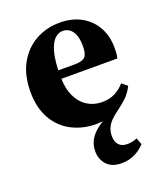

<svg xmlns="http://www.w3.org/2000/svg" viewBox="-133 -578 767 895"><g transform="rotate(-20 250.5 -130.5)"><path d="M317 227Q269 227 244 200Q219 173 219 133Q219 101 233.5 76Q248 51 273.5 31.5Q299 12 330 -2L325 9Q311 12 296.5 13.5Q282 15 270 15Q201 15 146.5 -13.5Q92 -42 61 -97Q30 -152 30 -231Q30 -313 62 -370.5Q94 -428 148 -458Q202 -488 267 -488Q330 -488 375.5 -462Q421 -436 445 -391.5Q469 -347 469 -290Q469 -274 468 -263Q467 -252 464 -239H92V-281H267Q306 -281 319.5 -295.5Q333 -310 333 -346Q333 -382 324.5 -404Q316 -426 301 -436.5Q286 -447 268 -447Q246 -447 227.5 -429Q209 -411 197.5 -369Q186 -327 186 -253Q186 -192 205 -152Q224 -112 256.5 -92Q289 -72 328 -72Q365 -72 392 -85.5Q419 -99 441 -124L468 -102Q452 -70 429.5 -49Q407 -28 381 -9Q360 6 345.5 21Q331 36 323.5 53.5Q316 71 316 93Q316 121 330.5 136.5Q345 152 371 152Q385 152 397 149.5Q409 147 421 142L433 175Q411 199 381.5 213Q352 227 317 227Z"/></g></svg>

Font: Source Serif 4 36pt
Style: Bold
Weight: 700
Designer: Frank Grießhammer
Foundry: Adobe Systems Incorporated
Version: Version 4.004;hotconv 1.0.116;makeotfexe 2.5.65601